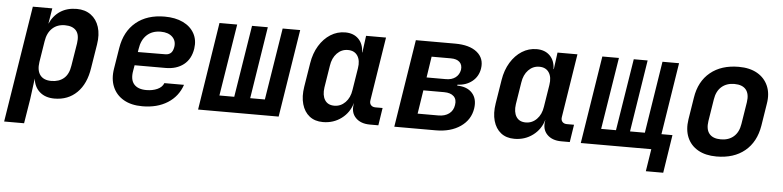

<svg xmlns="http://www.w3.org/2000/svg" viewBox="-45 -789 4890 1199"><g transform="rotate(5 2400.0 -190.0)"><path d="M4 180 120 -550H242L226 -452Q249 -504 292 -532Q335 -560 395 -560Q447 -560 483.5 -533.5Q520 -507 535 -459.5Q550 -412 540 -350L516 -201Q501 -100 445 -45Q389 10 304 10Q247 10 212 -20.5Q177 -51 171 -104L154 26L129 180ZM275 -98Q323 -98 353.5 -124Q384 -150 392 -204L415 -346Q423 -400 400.5 -426Q378 -452 330 -452Q282 -452 251 -423Q220 -394 212 -341L191 -209Q183 -156 205 -127Q227 -98 275 -98Z M855 10Q785 10 737.5 -17.5Q690 -45 669 -94.5Q648 -144 659 -210L680 -340Q697 -445 766.5 -502.5Q836 -560 946 -560Q1013 -560 1061 -537Q1109 -514 1132 -472.5Q1155 -431 1147 -377Q1137 -311 1092.5 -276Q1048 -241 979 -241H785L779 -206Q769 -150 793.5 -121.5Q818 -93 871 -93Q910 -93 940 -106.5Q970 -120 980 -146H1103Q1078 -72 1013 -31Q948 10 855 10ZM798 -325 971 -326Q990 -326 1003.5 -337Q1017 -348 1022 -376Q1028 -415 1002.5 -439.5Q977 -464 930 -464Q876 -464 842.5 -432.5Q809 -401 801 -344Z M1204 0 1290 -550H1401L1329 -99H1422L1494 -550H1593L1522 -99H1614L1686 -550H1796L1709 0Z M1987 10Q1936 10 1902.5 -16.5Q1869 -43 1855.5 -90.5Q1842 -138 1852 -200L1876 -349Q1886 -412 1915 -459.5Q1944 -507 1986 -533.5Q2028 -560 2078 -560Q2130 -560 2161 -529Q2192 -498 2193 -445H2195L2209 -550H2334L2271 -151Q2268 -132 2278 -121Q2288 -110 2306 -110H2351L2334 0H2281Q2223 0 2191.5 -32.5Q2160 -65 2169 -117L2170 -126Q2153 -65 2103 -27.5Q2053 10 1987 10ZM2049 -98Q2089 -98 2118 -127.5Q2147 -157 2154 -206L2176 -344Q2184 -393 2164.5 -422.5Q2145 -452 2104 -452Q2064 -452 2035.5 -422.5Q2007 -393 2000 -344L1978 -206Q1971 -157 1989.5 -127.5Q2008 -98 2049 -98Z M2434 0 2521 -550H2767Q2858 -550 2905 -511.5Q2952 -473 2942 -409Q2934 -359 2896.5 -328.5Q2859 -298 2804 -296L2803 -290Q2866 -289 2898 -253Q2930 -217 2921 -157Q2910 -85 2848.5 -42.5Q2787 0 2694 0ZM2608 -324H2729Q2766 -324 2789 -341.5Q2812 -359 2818 -390Q2822 -421 2804 -438.5Q2786 -456 2749 -456H2628ZM2572 -94H2702Q2743 -94 2769 -113.5Q2795 -133 2800 -168Q2806 -203 2786 -222.5Q2766 -242 2725 -242H2595Z M3187 10Q3136 10 3102.5 -16.5Q3069 -43 3055.5 -90.5Q3042 -138 3052 -200L3076 -349Q3086 -412 3115 -459.5Q3144 -507 3186 -533.5Q3228 -560 3278 -560Q3330 -560 3361 -529Q3392 -498 3393 -445H3395L3409 -550H3534L3471 -151Q3468 -132 3478 -121Q3488 -110 3506 -110H3551L3534 0H3481Q3423 0 3391.5 -32.5Q3360 -65 3369 -117L3370 -126Q3353 -65 3303 -27.5Q3253 10 3187 10ZM3249 -98Q3289 -98 3318 -127.5Q3347 -157 3354 -206L3376 -344Q3384 -393 3364.5 -422.5Q3345 -452 3304 -452Q3264 -452 3235.5 -422.5Q3207 -393 3200 -344L3178 -206Q3171 -157 3189.5 -127.5Q3208 -98 3249 -98Z M4023 140 4045 0H3603L3690 -550H3794L3722 -99H3815L3887 -550H3974L3903 -99H3996L4067 -550H4171L4100 -99H4169L4132 140Z M4454 10Q4385 10 4338 -17Q4291 -44 4270.5 -92.5Q4250 -141 4260 -206L4282 -344Q4298 -447 4367 -503.5Q4436 -560 4545 -560Q4614 -560 4661 -533Q4708 -506 4729 -457.5Q4750 -409 4739 -345L4717 -206Q4700 -103 4631.5 -46.5Q4563 10 4454 10ZM4472 -99Q4521 -99 4552.5 -126.5Q4584 -154 4592 -206L4614 -344Q4622 -396 4599.5 -423.5Q4577 -451 4527 -451Q4478 -451 4446.5 -423.5Q4415 -396 4407 -344L4385 -206Q4377 -154 4399.5 -126.5Q4422 -99 4472 -99Z"/></g></svg>

Font: JetBrains Mono NL
Style: Bold Italic
Weight: 700
Italic angle: -9°
Designer: Philipp Nurullin, Konstantin Bulenkov
Foundry: JetBrains
Version: Version 2.304; ttfautohint (v1.8.4.7-5d5b)